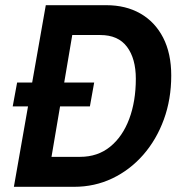

<svg xmlns="http://www.w3.org/2000/svg" viewBox="-20 -720 698 740"><path d="M33.5 0 88 -310H29L46 -402H104L156.5 -700H389.5Q465 -700 521.2 -667.8Q577.5 -635.5 608.8 -574.8Q640 -514 640 -429Q640 -337.5 611.5 -259.5Q583 -181.5 532 -123.2Q481 -65 413 -32.5Q345 0 265.5 0ZM326.5 -310H211.5L178.5 -115.5H288.5Q356.5 -115.5 404.5 -154.5Q452.5 -193.5 478 -261.5Q503.5 -329.5 503.5 -416.5Q503.5 -494 469.5 -539.5Q435.5 -585 366.5 -585H258.5L227.5 -402H343Z"/></svg>

Font: Cabin Condensed
Style: Bold Italic
Weight: 700
Width: 3
Italic angle: -10°
Designer: Pablo Impallari
Foundry: Pablo Impallari. http://www.impallari.com Igino Marini. http://www.ikern.com
Version: Version 3.001; ttfautohint (v1.8.3)